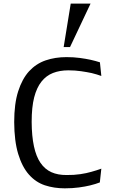

<svg xmlns="http://www.w3.org/2000/svg" viewBox="-20 -1031 623 1063"><path d="M338.4 11.7Q279.3 11.7 228.5 -5.1Q177.7 -22 140.1 -64.5Q102.5 -106.9 80.8 -178.5Q59.1 -250 58.6 -355Q58.6 -456.5 80.6 -525.4Q102.5 -594.2 141.1 -636.7Q180.2 -678.7 232.9 -696.8Q285.6 -714.8 348.1 -714.8Q387.7 -714.8 421.6 -710.2Q455.6 -705.6 480.5 -700.2Q495.1 -696.8 508.3 -693.4Q521.5 -689.9 533.2 -686L541 -610.4Q517.6 -619.1 487.3 -626.5Q462.4 -631.8 429.2 -636.7Q396 -641.6 358.4 -641.6Q311 -641.6 273.4 -627Q235.8 -612.3 209.5 -579.1Q183.1 -545.9 169.2 -491.9Q155.3 -438 155.3 -356Q156.2 -199.2 204.1 -129.4Q228.5 -93.8 264.6 -77.6Q300.8 -61.5 349.1 -62Q389.6 -61.5 424.3 -66.7Q459 -71.8 485.4 -79.6Q515.6 -87.9 541 -97.2L532.7 -21Q510.3 -12.2 478.5 -4.4Q452.6 2 417 6.8Q381.3 11.7 338.4 11.7ZM332.5 -770.5 371.6 -1011.2H481.4L367.7 -770.5Z"/></svg>

Font: Mako
Style: Regular
Weight: 400
Designer: vernon adams
Foundry: vernon adams
Version: Version 1.100; ttfautohint (v1.8.4.7-5d5b);gftools[0.9.33]